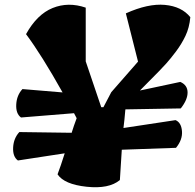

<svg xmlns="http://www.w3.org/2000/svg" viewBox="-20 -785 817 804"><path d="M737 -331 505 -327Q501 -279 497 -249L715 -282Q739 -272 742 -236Q745 -200 717 -166L490 -158Q490 -150 482 -31Q436 7 342.5 -3Q249 -13 221 -55Q234 -89 251 -143L55 -113Q33 -129 35 -167.5Q37 -206 61 -232L280 -229Q289 -258 301 -290L290 -311L68 -293Q46 -309 48 -347.5Q50 -386 74 -412L242 -398Q154 -555 89 -642Q135 -725 200.5 -751.5Q266 -778 339 -753V-528L404 -336H413L446 -399L558 -527L507 -729Q600 -771 670.5 -764.5Q741 -758 777 -713Q773 -669 756.5 -634.5Q740 -600 717 -569.5Q694 -539 676.5 -519.5Q659 -500 645.5 -486.5Q632 -473 605 -445.5Q578 -418 566 -406L735 -442Q765 -429 765.5 -398.5Q766 -368 737 -331Z"/></svg>

Font: Tillana ExtraBold
Style: Regular
Weight: 800
Designer: Lipi Raval (Devanagari, Latin), Jonny Pinhorn (Latin)
Foundry: Indian Type Foundry
Version: Version 2.003;PS 1.0;hotconv 1.0.79;makeotf.lib2.5.61930; tt